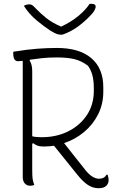

<svg xmlns="http://www.w3.org/2000/svg" viewBox="-20 -973 640 1013"><path d="M161 3Q150 7 139 7Q122 7 111 -5Q100 -17 100 -40V-652Q83 -650 75 -650Q50 -650 50 -690V-700Q123 -712 177.5 -716Q232 -720 280 -720Q399 -720 462 -666Q525 -612 525 -513V-489Q525 -424 497.5 -369.5Q470 -315 423 -276Q376 -237 318 -218Q347 -181 374.5 -146.5Q402 -112 432 -74Q451 -51 468.5 -40.5Q486 -30 503 -30Q530 -30 542 -51H548Q550 -44 551.5 -37Q553 -30 553 -22Q553 -5 541 7Q535 13 525.5 16.5Q516 20 499 20Q471 20 445 3.5Q419 -13 389 -50Q358 -88 327 -127Q296 -166 265 -204Q239 -200 212 -200Q190 -200 178 -204.5Q166 -209 156 -217L150 -215V-80Q150 -44 152 -30Q154 -16 161 3ZM150 -597V-254Q169 -249 199 -249Q278 -249 340 -280Q402 -311 438.5 -366Q475 -421 475 -494V-508Q475 -549 467 -577.5Q459 -606 444 -626Q410 -652 372.5 -661Q335 -670 278 -670Q236 -670 200.5 -666Q165 -662 138 -658L136 -654Q150 -634 150 -597ZM309 -790H300Q293 -790 282 -793Q271 -796 245 -812Q215 -831 174.5 -864.5Q134 -898 106 -942Q118 -950 135 -950Q144 -950 150.5 -945.5Q157 -941 170 -927Q195 -901 224.5 -877.5Q254 -854 301 -833H304Q358 -859 395 -890Q432 -921 453 -953H459Q474 -953 479.5 -949Q485 -945 485 -937Q485 -932 479 -919.5Q473 -907 456 -890Q427 -859 390 -832Q353 -805 309 -790Z"/></svg>

Font: Recursive Mn Csl St Lt
Style: Regular
Weight: 300
Monospace: yes
Version: Version 1.079;hotconv 1.0.112;makeotfexe 2.5.65598; ttfautoh